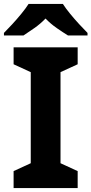

<svg xmlns="http://www.w3.org/2000/svg" viewBox="-37 -954 464 974"><path d="M357 0H32V-86L119 -126V-588L32 -628V-714H357V-628L270 -588V-126L357 -86ZM282 -934Q296 -912 318.5 -884.5Q341 -857 365 -831Q389 -805 407 -787V-774H308Q282 -790 251 -811.5Q220 -833 194 -860Q168 -833 138 -812Q108 -791 82 -774H-17V-787Q2 -806 25.5 -831.5Q49 -857 71.5 -884.5Q94 -912 108 -934Z"/></svg>

Font: Noto Sans Sinhala
Style: Regular
Weight: 400
Designer: Jelle Bosma - Monotype Design Team
Foundry: Monotype Imaging Inc.
Version: Version 2.006